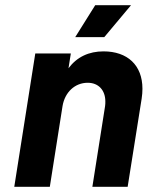

<svg xmlns="http://www.w3.org/2000/svg" viewBox="-20 -720 587 740"><path d="M485 -700H347L270 -577H382ZM379 -522C323 -522 277 -501 244 -457L253 -514H116L35 0H172L221 -311C230 -365 269 -401 318 -401C360 -401 386 -372 386 -329C386 -323 386 -317 385 -311L336 0H472L526 -340C528 -353 529 -366 529 -378C529 -469 471 -522 379 -522Z"/></svg>

Font: Arthouse Owned
Style: Bold Italic
Weight: 700
Italic angle: -10°
Designer: Jeremy Tribby
Foundry: Tribby Type
Version: Version 1.000;PS 001.000;hotconv 1.0.88;makeotf.lib2.5.64775